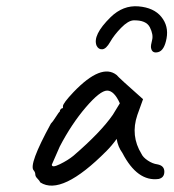

<svg xmlns="http://www.w3.org/2000/svg" viewBox="-20 -610 546 604"><path d="M284 -466Q270 -499 328 -556Q367 -594 415.5 -590Q464 -586 487.5 -557Q511 -528 504 -489.5Q497 -451 477.5 -446Q458 -441 455 -460Q454 -467 458.5 -484Q463 -501 451.5 -524Q440 -547 400 -546Q383 -545 361 -522.5Q339 -500 326.5 -478Q314 -456 302 -455Q290 -454 284 -466ZM357 -285Q339 -325 317 -325Q295 -325 250 -272.5Q205 -220 168 -149L143 -92Q143 -81 168.5 -93.5Q194 -106 211 -120Q297 -194 335 -249ZM86 -74Q69 -91 140 -221Q146 -227 155.5 -242Q165 -257 168 -259Q168 -263 171 -266.5Q174 -270 178 -270V-276Q178 -285 211 -320Q299 -412 347 -374Q353 -366 430 -298L412 -248Q390 -183 425 -126Q430 -115 445 -105Q460 -95 475 -93Q497 -89 497 -70Q497 -51 479 -47Q412 -38 365 -129Q351 -148 347 -173Q332 -152 315 -135Q174 7 107 -36Q104 -42 97.5 -48.5Q91 -55 91 -61.5Q91 -68 86 -74Z"/></svg>

Font: Caveat
Style: Regular
Weight: 400
Designer: Pablo Impallari
Foundry: Creative Lab NY
Version: Version 1.096; ttfautohint (v1.3)